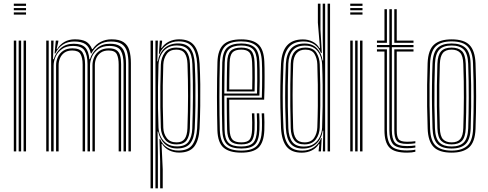

<svg xmlns="http://www.w3.org/2000/svg" viewBox="-20 -820 2644 1040"><path d="M54.8 -788.2V-800H121V-788.2ZM54.8 -740.8V-752.8H121V-740.8ZM54.8 -764.5V-776.2H121V-764.5ZM107.8 0V-600H121V0ZM54.8 0V-600H68V0ZM81.2 0V-600H94.5V0Z M675.8 0V-475.5Q675.8 -513.5 668 -540.2Q660.2 -567 639.8 -581.1Q619.2 -595.2 580.2 -595.2Q544.2 -595.2 517 -577.8Q489.8 -560.2 475.2 -530.5H472Q464.2 -565.5 443.2 -580.4Q422.2 -595.2 382.5 -595.2Q346.5 -595.2 320.9 -578.5Q295.2 -561.8 279.8 -530.5H275.8L282.2 -600H295.8V-593.8L286.8 -554.2H289.8Q304.8 -579.2 329.1 -593.1Q353.5 -607 386 -607Q424.2 -607 445.8 -594.8Q467.2 -582.5 478.5 -554.2H482.2Q499.5 -580.2 526 -593.6Q552.5 -607 583.8 -607Q626.5 -607 649.2 -591.8Q672 -576.5 680.5 -547.6Q689 -518.8 689 -477.8V0ZM230.5 0V-600H243.8V0ZM283.8 0V-466Q283.8 -489.5 293.4 -510.6Q303 -531.8 322.6 -545Q342.2 -558.2 372.5 -558.2Q413.5 -558.2 427.1 -535.5Q440.8 -512.8 440.8 -471.2V0H427.5V-470.5Q427.5 -507 416.2 -526.8Q405 -546.5 370.8 -546.5Q345.8 -546.5 329.6 -535.2Q313.5 -524 305.5 -505.9Q297.5 -487.8 297.5 -466.8V0ZM257 0V-600H270.2L267.2 -499.5H270.8Q283 -537.2 310.5 -560.2Q338 -583.2 379.2 -583Q421.8 -583 441 -563.5Q460.2 -544 464 -499.5H467Q479.2 -537 507.1 -560.2Q535 -583.5 576.2 -583Q610.8 -583 629.4 -570.5Q648 -558 655.2 -534Q662.5 -510 662.5 -474.8V0H649.2V-473.2Q649.2 -520.5 634.1 -545.9Q619 -571.2 572 -571.2Q536.8 -571.2 513.4 -554.9Q490 -538.5 478.8 -514Q467.5 -489.5 467.5 -464.8V0H454V-473.2Q454 -520.5 438.1 -545.9Q422.2 -571.2 375 -571.2Q339.8 -571.2 316.5 -554.9Q293.2 -538.5 281.9 -514Q270.5 -489.5 270.5 -464.8V0ZM480.8 0V-465.8Q480.8 -489.5 490.4 -510.6Q500 -531.8 519.6 -545Q539.2 -558.2 569.5 -558.2Q597 -558.2 611.2 -548.1Q625.5 -538 630.8 -518.5Q636 -499 636 -471.2V0H622.8V-470.5Q622.8 -505.5 612.8 -526Q602.8 -546.5 567.8 -546.5Q542.8 -546.5 526.4 -535.2Q510 -524 501.9 -505.9Q493.8 -487.8 493.8 -466.8V0Z M847.5 200V55.2L843.8 -66.8H847.5Q860 -36.2 886.6 -20.4Q913.2 -4.5 945.8 -4.5Q1000.5 -4.5 1022.6 -36.6Q1044.8 -68.8 1047.8 -124.5Q1050.8 -187 1051.6 -245Q1052.5 -303 1051.6 -359.5Q1050.8 -416 1048 -474.5Q1045 -533.8 1022.2 -564.9Q999.5 -596 947.5 -596Q910.2 -596 882.8 -576.6Q855.2 -557.2 844 -528H840.8L845.5 -600H858V-593.5L853.2 -560.2H856Q869.8 -582.2 894.9 -594.6Q920 -607 950 -607Q1005.8 -607 1031.6 -574.2Q1057.5 -541.5 1061.2 -474.5Q1064 -420 1064.8 -363Q1065.5 -306 1064.6 -246.6Q1063.8 -187.2 1061 -125Q1057.5 -58.8 1032 -26.1Q1006.5 6.5 950.2 6.5Q921.2 6.5 896.5 -5.6Q871.8 -17.8 858.2 -40.5H855L861.5 97V200ZM795.5 200V-600H808.8V200ZM822 200V-600H835.2L832.2 -487.8H835.2Q841.2 -531 870.1 -557.9Q899 -584.8 944.2 -584.8Q989 -584.8 1010.5 -557.8Q1032 -530.8 1035 -474.2Q1037.8 -417.2 1038.5 -360.9Q1039.2 -304.5 1038.4 -246.1Q1037.5 -187.8 1034.8 -124.8Q1032.2 -72 1011.1 -44.2Q990 -16.5 941 -15.8Q898.2 -15.2 871.5 -41.4Q844.8 -67.5 836.8 -107.5H833.5L835.2 6.8V200ZM939 -27Q983.5 -27 1001.5 -52.8Q1019.5 -78.5 1021.5 -123.5Q1024.5 -208.2 1025 -294.1Q1025.5 -380 1022 -473.2Q1020 -525.2 1000.2 -549.5Q980.5 -573.8 938.5 -573.8Q905.5 -573.8 883.8 -558.9Q862 -544 850.9 -520.2Q839.8 -496.5 838.5 -470.2Q836.5 -407.2 835.8 -348Q835 -288.8 835.8 -233.8Q836.5 -178.8 838.5 -128.5Q839.8 -103 851 -79.8Q862.2 -56.5 884.1 -41.8Q906 -27 939 -27ZM937.2 -37.8Q893.5 -37.8 873.1 -64.8Q852.8 -91.8 851.2 -128Q849.2 -181.5 848.5 -237.8Q847.8 -294 848.5 -352.2Q849.2 -410.5 851.2 -470Q852.8 -508.5 873.1 -535.4Q893.5 -562.2 935.5 -562.2Q973.5 -562.2 990.4 -540Q1007.2 -517.8 1008.8 -474Q1011 -414.2 1011.4 -357.5Q1011.8 -300.8 1011 -243.5Q1010.2 -186.2 1008.5 -125Q1007 -82 990.8 -59.9Q974.5 -37.8 937.2 -37.8ZM937 -48.8Q966.2 -48.8 980 -67.5Q993.8 -86.2 995.2 -125.5Q998.5 -216.5 998.6 -299Q998.8 -381.5 995.5 -474Q994.2 -511.8 980.4 -531.5Q966.5 -551.2 935.2 -551.2Q899.5 -551.2 882.8 -527.1Q866 -503 864.5 -470Q862.5 -415.2 861.8 -357.9Q861 -300.5 861.8 -242.6Q862.5 -184.8 864.5 -128Q865.8 -95.5 883.2 -72.1Q900.8 -48.8 937 -48.8Z M1287.2 6.8Q1222.5 6.8 1191.1 -20.1Q1159.8 -47 1157.5 -114.5Q1156.5 -151.2 1155.9 -198.1Q1155.2 -245 1155.2 -295.5Q1155.2 -346 1155.9 -394.8Q1156.5 -443.5 1157.8 -484Q1160 -549.2 1189.9 -578Q1219.8 -606.8 1286.8 -606.8Q1348.8 -606.8 1378.9 -579.8Q1409 -552.8 1411.8 -485.8Q1412.5 -472.5 1412.9 -451.4Q1413.2 -430.2 1413.2 -403.2Q1413.2 -376.2 1412.8 -344.9Q1412.2 -313.5 1410.8 -280H1221.5Q1221.5 -250.8 1221.8 -223.1Q1222 -195.5 1222.5 -169.5Q1223 -143.5 1223.8 -118.8Q1225 -80 1238.8 -64.4Q1252.5 -48.8 1287.2 -48.8Q1319.2 -48.8 1331.5 -63.2Q1343.8 -77.8 1345.5 -117.8Q1346.2 -133.8 1346 -156.8Q1345.8 -179.8 1344.5 -206H1357.8Q1359 -178.5 1359.2 -156.2Q1359.5 -134 1358.8 -117Q1357 -71.8 1341.2 -54.8Q1325.5 -37.8 1287.2 -37.8Q1246 -37.8 1228.8 -55.5Q1211.5 -73.2 1210.2 -117.8Q1209.8 -139.8 1209.2 -169.9Q1208.8 -200 1208.5 -231.9Q1208.2 -263.8 1208.2 -291H1398.2Q1399.2 -322 1399.6 -351.4Q1400 -380.8 1400 -406.2Q1400 -431.8 1399.6 -452Q1399.2 -472.2 1398.5 -485.5Q1395.8 -548.2 1368 -572Q1340.2 -595.8 1286.8 -595.8Q1225.2 -595.8 1199.1 -568.9Q1173 -542 1171 -483.2Q1169.8 -442.2 1169.1 -394.1Q1168.5 -346 1168.5 -296.2Q1168.5 -246.5 1169.1 -200Q1169.8 -153.5 1170.8 -115.5Q1172.8 -53.8 1200.5 -29Q1228.2 -4.2 1287.2 -4.2Q1345.5 -4.2 1370.6 -29.2Q1395.8 -54.2 1398.5 -115.2Q1399 -126.2 1399.1 -141Q1399.2 -155.8 1398.9 -172.4Q1398.5 -189 1397.5 -206H1410.8Q1412 -183 1412.4 -158.5Q1412.8 -134 1411.8 -114.5Q1409 -48.8 1380.6 -21Q1352.2 6.8 1287.2 6.8ZM1287.2 -15.5Q1233.8 -15.5 1209.8 -38Q1185.8 -60.5 1184 -116Q1182.8 -156.2 1182.2 -204.4Q1181.8 -252.5 1181.8 -302.6Q1181.8 -352.8 1182.4 -399.2Q1183 -445.8 1184 -482.2Q1186 -539.2 1210.6 -561.9Q1235.2 -584.5 1286.8 -584.5Q1334.8 -584.5 1358.9 -563.2Q1383 -542 1385.2 -485Q1386 -470.2 1386.5 -443.1Q1387 -416 1386.8 -379.9Q1386.5 -343.8 1385.2 -302.2H1195Q1195 -249.2 1195.4 -207.8Q1195.8 -166.2 1196.5 -117Q1197.2 -68 1217.4 -47.2Q1237.5 -26.5 1287.2 -26.5Q1331.8 -26.5 1350.8 -45.9Q1369.8 -65.2 1372 -116.2Q1372.8 -133.2 1372.5 -156.4Q1372.2 -179.5 1371 -206H1384.2Q1385.5 -180.8 1385.8 -157.2Q1386 -133.8 1385.2 -115.8Q1382.8 -59.8 1361 -37.6Q1339.2 -15.5 1287.2 -15.5ZM1195 -313.2H1372.2Q1373.2 -349.5 1373.4 -383.2Q1373.5 -417 1373.1 -443.6Q1372.8 -470.2 1372 -484.5Q1370 -534.8 1349.6 -554.1Q1329.2 -573.5 1286.8 -573.5Q1241.5 -573.5 1220.1 -553.4Q1198.8 -533.2 1197.2 -481.8Q1196.2 -452.2 1195.8 -405.8Q1195.2 -359.2 1195 -313.2ZM1208.2 -324.5Q1208.5 -346.8 1208.6 -372.6Q1208.8 -398.5 1209.2 -426.1Q1209.8 -453.8 1210.5 -481Q1212 -526.5 1229.6 -544.4Q1247.2 -562.2 1286.8 -562.2Q1324.2 -562.2 1340.6 -544.9Q1357 -527.5 1358.8 -483.8Q1359.2 -471.5 1359.8 -448.1Q1360.2 -424.8 1360.1 -393.1Q1360 -361.5 1359 -324.5ZM1221.8 -335.5H1346Q1346.8 -368.2 1346.9 -397.8Q1347 -427.2 1346.5 -449.6Q1346 -472 1345.5 -483.2Q1343.8 -522 1330.4 -536.6Q1317 -551.2 1286.8 -551.2Q1253.2 -551.2 1239.1 -535.8Q1225 -520.2 1223.8 -480.5Q1223.2 -458.8 1222.8 -435.8Q1222.2 -412.8 1222 -387.9Q1221.8 -363 1221.8 -335.5Z M1767.8 0H1754.5V-800H1767.8ZM1741.2 0H1728.8L1731 -112.2H1728Q1722 -68.8 1693.8 -42Q1665.5 -15.2 1620.5 -15.2Q1576 -15.2 1553.8 -42.1Q1531.5 -69 1528.5 -125.8Q1526.2 -179.2 1525.2 -235.8Q1524.2 -292.2 1525 -352.1Q1525.8 -412 1528.5 -475Q1531.2 -526.5 1555.5 -555.4Q1579.8 -584.2 1629.8 -584.2Q1671.8 -584.2 1696.8 -558.1Q1721.8 -532 1727.2 -492.5H1730.5L1728 -611V-800H1741.2ZM1626.2 -26.2Q1659.5 -26.2 1680.9 -41.2Q1702.2 -56.2 1713 -80Q1723.8 -103.8 1724.8 -129.8Q1726.8 -187.8 1727.5 -245.5Q1728.2 -303.2 1727.6 -360.1Q1727 -417 1724.8 -471.8Q1723.8 -497 1714.2 -520.1Q1704.8 -543.2 1684.8 -558.1Q1664.8 -573 1631.8 -573Q1587.8 -573 1565.8 -547.6Q1543.8 -522.2 1541.8 -475Q1539.8 -411.8 1539 -355.8Q1538.2 -299.8 1539 -244Q1539.8 -188.2 1541.8 -125.8Q1543.8 -77.5 1562.9 -51.9Q1582 -26.2 1626.2 -26.2ZM1629.2 -37.8Q1591 -37.8 1573.6 -60.4Q1556.2 -83 1554.8 -126Q1553 -186.8 1552.4 -245.6Q1551.8 -304.5 1552.5 -361.9Q1553.2 -419.2 1554.8 -474.8Q1556.2 -518 1576.2 -540.1Q1596.2 -562.2 1633.5 -562.2Q1677 -562.2 1693.9 -534.2Q1710.8 -506.2 1712 -472Q1714 -416.5 1714.8 -360.4Q1715.5 -304.2 1714.9 -246.8Q1714.2 -189.2 1712 -130Q1710.8 -92 1690.5 -64.9Q1670.2 -37.8 1629.2 -37.8ZM1629.5 -48.8Q1665.2 -48.8 1681.4 -72.9Q1697.5 -97 1698.8 -130Q1701 -188.8 1701.6 -246.8Q1702.2 -304.8 1701.5 -361.4Q1700.8 -418 1698.8 -472Q1697.8 -502.8 1684 -527Q1670.2 -551.2 1633.8 -551.2Q1602.5 -551.2 1586 -531.1Q1569.5 -511 1568 -474.8Q1565 -387.8 1565 -303.6Q1565 -219.5 1568 -126Q1569.5 -88.5 1583.8 -68.6Q1598 -48.8 1629.5 -48.8ZM1614.5 7Q1559.2 7 1532.6 -25.6Q1506 -58.2 1502.2 -125.5Q1499.8 -179.8 1498.8 -236.8Q1497.8 -293.8 1498.6 -353.4Q1499.5 -413 1502.2 -475Q1505.8 -541.2 1535 -573.9Q1564.2 -606.5 1620.5 -606.5Q1649.2 -606.5 1673 -594.6Q1696.8 -582.8 1710 -559.5H1713.2L1701.8 -697V-800H1715.8V-661L1723.2 -533.2H1718.2Q1706.5 -563.8 1682.2 -579.6Q1658 -595.5 1625 -595.5Q1570 -595.5 1544.1 -563.4Q1518.2 -531.2 1515.5 -475.2Q1513 -416.8 1512 -359Q1511 -301.2 1511.9 -243.4Q1512.8 -185.5 1515.5 -125.8Q1518.8 -66 1542.1 -35Q1565.5 -4 1617.2 -4Q1654 -4 1681 -23Q1708 -42 1719.2 -72H1722.5L1718.5 0H1706L1706.2 -6.5L1710 -39.8H1707.2Q1693.8 -17.8 1669.4 -5.4Q1645 7 1614.5 7Z M1877.2 -788.2V-800H1943.5V-788.2ZM1877.2 -740.8V-752.8H1943.5V-740.8ZM1877.2 -764.5V-776.2H1943.5V-764.5ZM1930.2 0V-600H1943.5V0ZM1877.2 0V-600H1890.5V0ZM1903.8 0V-600H1917V0Z M2185 -17Q2125.8 -17 2107.4 -40.9Q2089 -64.8 2089 -114.5V-564.5H2021.8V-576.2H2089V-770H2102.5V-576.2H2219.8V-564.5H2102.5V-114.5Q2102.5 -68.8 2118.6 -48.8Q2134.8 -28.8 2185 -28.8Q2195.5 -28.8 2206.9 -29.6Q2218.2 -30.5 2229.8 -32.2V-20.8Q2219.8 -18.8 2208.1 -17.9Q2196.5 -17 2185 -17ZM2185 6.8Q2115 6.8 2088.8 -21.5Q2062.5 -49.8 2062.5 -114.5V-540.8H2021.8V-552.8H2075.8V-114.5Q2075.8 -57.5 2097.8 -31.2Q2119.8 -5 2185 -5Q2196.5 -5 2208.1 -6Q2219.8 -7 2229.8 -9.5V2Q2212 6.8 2185 6.8ZM2185 -40.5Q2141.8 -40.5 2128.8 -57.4Q2115.8 -74.2 2115.8 -114.5V-552.8H2219.8V-540.8H2129V-114.5Q2129 -79.8 2139.1 -66Q2149.2 -52.2 2185 -52.2Q2198.2 -52.2 2209.9 -53Q2221.5 -53.8 2229.8 -55.2V-44Q2220.2 -42.2 2208.8 -41.4Q2197.2 -40.5 2185 -40.5ZM2021.8 -588.2V-600H2062.5V-770H2075.8V-588.2ZM2115.8 -588.2V-770H2129V-600H2219.8V-588.2Z M2426.2 6.8Q2359.2 6.8 2329.1 -23.8Q2299 -54.2 2296.5 -122.5Q2294.2 -185.5 2293.5 -243.9Q2292.8 -302.2 2293.5 -360Q2294.2 -417.8 2296.2 -478.2Q2299.2 -549.8 2331.1 -578.2Q2363 -606.8 2426.2 -606.8Q2493.5 -606.8 2523.2 -576.1Q2553 -545.5 2555.8 -477.2Q2559.2 -383 2559.1 -297.6Q2559 -212.2 2555.8 -121.8Q2553 -50.5 2521.1 -21.9Q2489.2 6.8 2426.2 6.8ZM2426.2 -4.2Q2481.5 -4.2 2510.6 -29.9Q2539.8 -55.5 2542.5 -121.8Q2545.8 -212 2545.8 -296Q2545.8 -380 2542.2 -476.5Q2540.2 -537.8 2514.2 -566.8Q2488.2 -595.8 2426.2 -595.8Q2367.5 -595.8 2339.8 -568.2Q2312 -540.8 2309.5 -475.5Q2307.5 -421.8 2306.8 -365.1Q2306 -308.5 2306.8 -248Q2307.5 -187.5 2309.8 -122Q2312 -55.5 2341.4 -29.9Q2370.8 -4.2 2426.2 -4.2ZM2426.2 -15.5Q2373.5 -15.5 2349.2 -40.8Q2325 -66 2322.8 -125Q2321 -178.8 2320.1 -237Q2319.2 -295.2 2319.9 -355.5Q2320.5 -415.8 2322.8 -475.2Q2325 -535.2 2349.9 -559.9Q2374.8 -584.5 2426.2 -584.5Q2475.2 -584.5 2501.1 -561Q2527 -537.5 2529 -477.5Q2531.2 -416.8 2532 -358.4Q2532.8 -300 2532.1 -242.1Q2531.5 -184.2 2529.5 -124.8Q2527.2 -64.8 2502.4 -40.1Q2477.5 -15.5 2426.2 -15.5ZM2426.2 -26.5Q2470.5 -26.5 2492.2 -48.6Q2514 -70.8 2516.2 -125Q2518.8 -201 2519.1 -290Q2519.5 -379 2516 -474.5Q2514 -529.8 2491.9 -551.6Q2469.8 -573.5 2426.2 -573.5Q2381.8 -573.5 2360 -551.4Q2338.2 -529.2 2336 -474.8Q2334.2 -423.8 2333.4 -367.1Q2332.5 -310.5 2333.1 -249.6Q2333.8 -188.8 2336 -125Q2338 -69.2 2360.6 -47.9Q2383.2 -26.5 2426.2 -26.5ZM2426.2 -37.8Q2390 -37.8 2370.5 -56.6Q2351 -75.5 2349.2 -125.2Q2347.2 -184.5 2346.5 -242Q2345.8 -299.5 2346.5 -357.1Q2347.2 -414.8 2349.2 -474Q2351 -521.8 2369.2 -542Q2387.5 -562.2 2426.2 -562.2Q2462.5 -562.2 2481.8 -543.4Q2501 -524.5 2502.8 -474.5Q2505.8 -387 2505.9 -298.4Q2506 -209.8 2502.8 -125.8Q2501 -77.2 2482.5 -57.5Q2464 -37.8 2426.2 -37.8ZM2426.2 -48.8Q2458.5 -48.8 2473.4 -66.9Q2488.2 -85 2489.5 -126.2Q2492.2 -205.5 2492.6 -291.6Q2493 -377.8 2489.5 -474Q2488.2 -517.2 2472.4 -534.2Q2456.5 -551.2 2426.2 -551.2Q2393.5 -551.2 2378.8 -532.9Q2364 -514.5 2362.5 -473.5Q2360.5 -415.5 2359.8 -359.8Q2359 -304 2359.8 -246.6Q2360.5 -189.2 2362.5 -125.8Q2363.8 -82.2 2379.9 -65.5Q2396 -48.8 2426.2 -48.8Z"/></svg>

Font: Big Shoulders Inline Display Thin
Style: Regular
Weight: 400
Version: Version 2.002